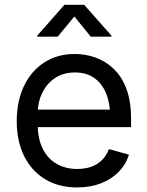

<svg xmlns="http://www.w3.org/2000/svg" viewBox="-20 -781 623 812"><path d="M306.6 11.7Q227.5 11.7 170.2 -23.4Q112.8 -58.6 81.8 -121.6Q50.8 -184.6 50.8 -268.6Q50.8 -352.5 81.1 -416.5Q111.3 -480.5 166.7 -516.6Q222.2 -552.7 296.4 -552.7Q339.8 -552.7 382.1 -538.3Q424.3 -523.9 458.7 -491.9Q493.2 -460 513.7 -407.7Q534.2 -355.5 534.2 -279.8V-243.2H110.4V-317.4H486.8L445.8 -290Q445.8 -343.8 429 -385.5Q412.1 -427.2 378.9 -450.9Q345.7 -474.6 296.4 -474.6Q247.1 -474.6 211.9 -450.4Q176.8 -426.3 158.2 -387.5Q139.6 -348.6 139.6 -304.2V-254.9Q139.6 -194.3 160.6 -152.1Q181.6 -109.9 219.5 -88.1Q257.3 -66.4 307.1 -66.4Q339.4 -66.4 365.7 -75.7Q392.1 -85 411.1 -103.8Q430.2 -122.6 440.4 -150.4L525.4 -127Q512.7 -85.9 482.4 -54.7Q452.1 -23.4 407.5 -5.9Q362.8 11.7 306.6 11.7ZM224.1 -626H137.7V-630.4L252.4 -760.7H335.9L451.2 -630.4V-626H363.8L294.4 -711.4Z"/></svg>

Font: Inter Variable
Style: Regular
Weight: 400
Designer: Rasmus Andersson
Foundry: rsms
Version: Version 4.001;git-9221beed3